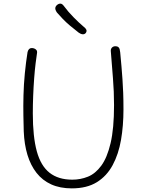

<svg xmlns="http://www.w3.org/2000/svg" viewBox="-20 -1031 798 1059"><path d="M132 -744Q135 -755 140.5 -760.5Q146 -766 155 -766Q168 -766 177.5 -758.5Q187 -751 184 -737Q181 -718 176.5 -682Q172 -646 168.5 -599.5Q165 -553 163 -503Q161 -453 161 -405Q161 -277 183 -196.5Q205 -116 253.5 -78Q302 -40 379 -40Q424 -40 465 -56.5Q506 -73 538.5 -117Q571 -161 590 -241.5Q609 -322 609 -451Q609 -527 603 -599.5Q597 -672 591 -751Q591 -762 598 -769Q605 -776 617 -776Q627 -776 632.5 -771.5Q638 -767 640 -759.5Q642 -752 643 -742Q647 -701 650 -665Q653 -629 655.5 -594Q658 -559 659.5 -519Q661 -479 661 -427Q661 -338 647.5 -259.5Q634 -181 601.5 -120.5Q569 -60 514 -26Q459 8 376 8Q311 8 262.5 -14Q214 -36 181.5 -77.5Q149 -119 131.5 -176.5Q114 -234 111 -306Q110 -342 109 -394Q108 -446 109.5 -505.5Q111 -565 117 -626.5Q123 -688 132 -744ZM414 -851Q387 -872 365 -890.5Q343 -909 326 -927Q309 -945 294 -962Q284 -977 285 -986.5Q286 -996 294 -1003Q303 -1011 313 -1011Q323 -1011 333 -997Q355 -967 385.5 -936Q416 -905 441 -884Q452 -876 456 -867.5Q460 -859 453 -849Q446 -841 435.5 -842Q425 -843 414 -851Z"/></svg>

Font: Playpen Sans ExtraLight
Style: Regular
Weight: 250
Designer: Laura Meseguer, Veronika Burian, José Scaglione
Foundry: TypeTogether
Version: Version 1.001